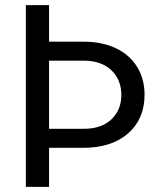

<svg xmlns="http://www.w3.org/2000/svg" viewBox="-20 -731 631 751"><path d="M171.9 -710.9V-567.9H308.1Q379.9 -567.9 433.6 -542.2Q487.3 -516.6 516.4 -469.2Q545.4 -421.9 545.4 -360.4Q545.4 -265.6 481 -209.2Q416.5 -152.8 305.7 -152.8H171.9V0H81.1V-710.9ZM171.9 -493.7V-227.1H307.1Q376.5 -227.1 415.5 -263.9Q454.6 -300.8 454.6 -359.4Q454.6 -419.4 415.5 -456.3Q376.5 -493.2 310.1 -493.7Z"/></svg>

Font: TypoPRO Roboto
Style: Regular
Weight: 400
Designer: Google
Version: Version 2.136; 2016